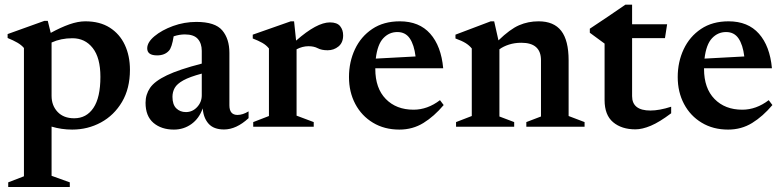

<svg xmlns="http://www.w3.org/2000/svg" viewBox="-20 -532 3290 806"><path d="M273 233.5V253H14.5V233.5L80.5 208V-330.5Q70 -343 53.2 -352.8Q36.5 -362.5 12 -372.5V-389L166.5 -444.5H180.5L193 -394Q235 -417 271.2 -429.8Q307.5 -442.5 338 -442.5Q399 -442.5 440.8 -416Q482.5 -389.5 504 -343.5Q525.5 -297.5 525.5 -239Q525.5 -160.5 492.2 -104.2Q459 -48 403.8 -18Q348.5 12 283 12Q238.5 12 196.5 -0.5V206ZM401.5 -209.5Q401.5 -289.5 369.2 -330.5Q337 -371.5 284 -371.5Q235.5 -371.5 196.5 -353.5V-129.5Q196.5 -89 221.8 -62.2Q247 -35.5 291.5 -35.5Q343 -35.5 372.2 -79Q401.5 -122.5 401.5 -209.5Z M920.5 11.5Q877 11.5 855.5 -12.8Q834 -37 831 -77Q816 -34.5 783.5 -11.2Q751 12 710 12Q657.5 12 624.2 -16.2Q591 -44.5 591 -100.5Q591 -135.5 610.2 -163.5Q629.5 -191.5 680.8 -216Q732 -240.5 827 -265V-318.5Q827 -350 810.2 -368.8Q793.5 -387.5 756 -387.5Q733 -387.5 709 -379.5Q701.5 -332 689 -319Q671.5 -299.5 639.5 -299.5Q598 -299.5 598 -329Q598 -354.5 628.5 -380Q659 -405.5 706.2 -422.8Q753.5 -440 804.5 -440Q883 -440 913 -404.5Q943 -369 943 -310V-90Q943 -49.5 977 -49.5Q999 -49.5 1023.5 -64.5V-36Q972 11.5 920.5 11.5ZM704 -125.5Q704 -93 720 -77.2Q736 -61.5 760.5 -61.5Q788 -61.5 807.5 -82.5Q827 -103.5 827 -132V-223Q776.5 -209.5 749.8 -194.8Q723 -180 713.5 -163Q704 -146 704 -125.5Z M1365 -438Q1395 -438 1407.8 -422.2Q1420.5 -406.5 1420.5 -383.5Q1420.5 -353 1401 -337Q1381.5 -321 1355.5 -321Q1330 -321 1314 -329.5Q1298 -338 1275 -338Q1249.5 -338 1225 -325V-46.5L1297 -19.5V0H1043V-19.5L1109 -45V-328.5Q1098 -342.5 1081.2 -352Q1064.5 -361.5 1041 -370.5V-386.5L1200.5 -442.5H1214.5L1223 -361.5Q1310 -438 1365 -438Z M1658.5 -442.5Q1740 -442.5 1786 -390.5Q1832 -338.5 1840.5 -245.5H1555.5V-242.5Q1555.5 -161.5 1599.5 -116.5Q1643.5 -71.5 1716 -71.5Q1774.5 -71.5 1827 -111.5L1842.5 -91Q1802.5 -43.5 1757.5 -15.8Q1712.5 12 1656.5 12Q1593.5 12 1545.8 -16.8Q1498 -45.5 1471.5 -95.5Q1445 -145.5 1445 -208.5Q1445 -272 1470 -325.2Q1495 -378.5 1542.8 -410.5Q1590.5 -442.5 1658.5 -442.5ZM1648 -397.5Q1613.5 -397.5 1589 -371.5Q1564.5 -345.5 1557.5 -286L1724.5 -295Q1718.5 -344 1700.2 -370.8Q1682 -397.5 1648 -397.5Z M2189.5 -19.5 2251 -43V-279Q2251 -352.5 2168.5 -352.5Q2140.5 -352.5 2116.5 -344.8Q2092.5 -337 2076.5 -325V-43L2138.5 -19.5V0H1894.5V-19.5L1960.5 -45V-328.5Q1950 -341.5 1934.8 -351Q1919.5 -360.5 1892 -370.5V-386.5L2040 -442.5H2054.5L2072.5 -362.5Q2121 -409.5 2159 -426Q2197 -442.5 2241 -442.5Q2305 -442.5 2336 -402.5Q2367 -362.5 2367 -278.5V-45L2434 -19.5V0H2189.5Z M2633.5 -128.5Q2633.5 -68 2710.5 -68Q2748 -68 2797.5 -84V-56.5Q2748.5 -19.5 2712.2 -4.2Q2676 11 2647.5 11Q2589.5 11 2553.8 -19Q2518 -49 2518 -112V-349L2456 -394.5V-411.5Q2489 -433.5 2530.5 -461.2Q2572 -489 2605.5 -512.5H2633.5V-430H2780.5L2771.5 -372H2633.5Z M3038.5 -442.5Q3120 -442.5 3166 -390.5Q3212 -338.5 3220.5 -245.5H2935.5V-242.5Q2935.5 -161.5 2979.5 -116.5Q3023.5 -71.5 3096 -71.5Q3154.5 -71.5 3207 -111.5L3222.5 -91Q3182.5 -43.5 3137.5 -15.8Q3092.5 12 3036.5 12Q2973.5 12 2925.8 -16.8Q2878 -45.5 2851.5 -95.5Q2825 -145.5 2825 -208.5Q2825 -272 2850 -325.2Q2875 -378.5 2922.8 -410.5Q2970.5 -442.5 3038.5 -442.5ZM3028 -397.5Q2993.5 -397.5 2969 -371.5Q2944.5 -345.5 2937.5 -286L3104.5 -295Q3098.5 -344 3080.2 -370.8Q3062 -397.5 3028 -397.5Z"/></svg>

Font: Newsreader Text SemiBold
Style: Regular
Weight: 600
Designer: Hugues Gentile
Foundry: Production Type
Version: Version 1.001